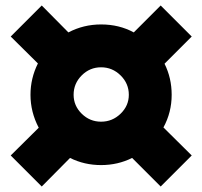

<svg xmlns="http://www.w3.org/2000/svg" viewBox="-20 -667 737 699"><path d="M605 -322Q605 -258 575 -203L678 -101L565 12L461 -92Q409 -66 348 -66Q287 -66 235 -92L132 12L19 -101L121 -202Q91 -259 91 -322Q91 -382 118 -436L19 -534L132 -647L229 -549Q284 -578 348 -578Q414 -578 467 -549L565 -647L678 -534L579 -435Q605 -383 605 -322ZM449 -322Q449 -363 419 -392.5Q389 -422 348 -422Q307 -422 277.5 -392.5Q248 -363 248 -322Q248 -282 277.5 -253Q307 -224 348 -224Q389 -224 419 -253Q449 -282 449 -322Z"/></svg>

Font: Montserrat Extra Bold
Style: Regular
Weight: 800
Designer: Julieta Ulanovsky
Foundry: Julieta Ulanovsky
Version: Version 3.001;PS 003.001;hotconv 1.0.70;makeotf.lib2.5.58329